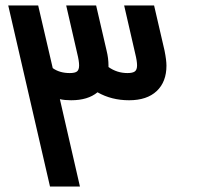

<svg xmlns="http://www.w3.org/2000/svg" viewBox="-20 -680 728 699"><path d="M586 -441Q586 -382 550.5 -348.5Q515 -315 450 -315Q386 -315 335 -344Q300 -315 239 -315Q215 -315 198 -319L271 -1H162L10 -660H119L172 -432Q197 -414 234 -414Q253 -414 260.5 -420Q268 -426 268 -442Q268 -458 261 -486L221 -660H330L368 -496Q375 -468 375 -441V-436Q406 -414 444 -414Q463 -414 471 -420Q479 -426 479 -442Q479 -458 472 -486L432 -660H541L579 -496Q586 -461 586 -441Z"/></svg>

Font: Cairo SemiBold
Style: Italic
Weight: 600
Italic angle: -13°
Designer: Mohamed Gaber, Accademia di Belle Arti di Urbino and others
Foundry: Kief Type Foundry, Accademia di Belle Arti di Urbino and others
Version: Version 3.011